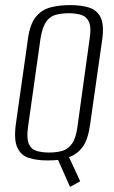

<svg xmlns="http://www.w3.org/2000/svg" viewBox="-20 -619 449 754"><path d="M255 115 208 9Q199 10 189 10.5Q179 11 166 11Q125 11 94 1.5Q63 -8 48.5 -38.5Q34 -69 42 -130L90 -468Q98 -525 121 -553Q144 -581 178.5 -590Q213 -599 255 -599Q298 -599 329 -589.5Q360 -580 374.5 -552Q389 -524 382 -468L334 -131Q326 -71 304.5 -42Q283 -13 251 -2L295 93ZM173 -20Q202 -20 224.5 -26.5Q247 -33 262.5 -54.5Q278 -76 284 -120L332 -467Q339 -511 329.5 -532.5Q320 -554 299 -560.5Q278 -567 250 -567Q221 -567 198 -560.5Q175 -554 160.5 -532.5Q146 -511 139 -467L90 -120Q84 -76 93 -54.5Q102 -33 123 -26.5Q144 -20 173 -20Z"/></svg>

Font: Alumni Sans Light
Style: Italic
Weight: 300
Italic angle: -8°
Version: Version 1.016